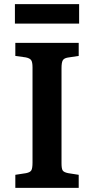

<svg xmlns="http://www.w3.org/2000/svg" viewBox="-20 -907 454 927"><path d="M54 0V-63L106 -71Q126 -75 131.5 -85Q137 -95 137 -122V-582Q137 -607 130.5 -616.5Q124 -626 104 -630L54 -637V-700H360V-637L307 -629Q289 -626 283 -615.5Q277 -605 277 -578V-118Q277 -92 283 -83.5Q289 -75 309 -71L360 -63V0ZM52 -793V-887H362V-793Z"/></svg>

Font: Literata SemiBold
Style: Regular
Weight: 600
Designer: Latin by Veronika Burian and Jose Scaglione. Greek by Irene Vlachou. Cyrillic by Vera Evstafieva.
Foundry: TypeTogether
Version: Version 3.103; ttfautohint (v1.8.4.7-5d5b);gftools[0.9.29]